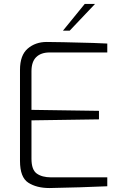

<svg xmlns="http://www.w3.org/2000/svg" viewBox="-20 -946 624 970"><path d="M81 -133V-593Q81 -667 120 -700.5Q159 -734 216 -734Q269 -734 451 -729L522 -726V-681H231Q187 -681 163 -657.5Q139 -634 139 -586V-391L480 -386V-343L139 -338V-144Q139 -88 166 -69Q193 -50 238 -50H522V-5Q390 1 230 4Q165 4 123 -23Q81 -50 81 -133ZM408 -926H460L332 -791H298Z"/></svg>

Font: Exo Light
Style: Regular
Weight: 300
Designer: Natanael Gama
Foundry: Natanael Gama
Version: Version 1.500; ttfautohint (v1.6)